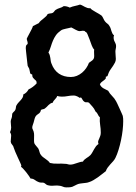

<svg xmlns="http://www.w3.org/2000/svg" viewBox="-20 -749 595 840"><path d="M519 -217.8Q519 -201.2 516.6 -179.7Q514.2 -158.2 509.5 -136Q504.9 -113.8 498.5 -93.3Q492.2 -72.8 484.9 -58.1Q481 -50.3 474.9 -43.5Q468.8 -36.6 462.6 -30Q456.5 -23.4 451.2 -16.1Q445.8 -8.8 442.9 0Q434.6 5.9 425.8 13.2Q417 20.5 407.5 27.1Q397.9 33.7 388.4 39.3Q378.9 44.9 369.1 47.9Q362.8 50.3 356.2 51Q349.6 51.8 343 52.5Q336.4 53.2 329.8 54.2Q323.2 55.2 316.9 58.1Q308.1 62 304 64.5Q299.8 66.9 295.7 68.4Q291.5 69.8 286.1 70.3Q280.8 70.8 270 70.8Q262.2 70.8 256.3 68.1Q250.5 65.4 243.2 64Q229.5 61.5 215.6 63.2Q201.7 64.9 188 61Q183.6 59.6 180.2 56.4Q176.8 53.2 171.9 50.8Q166.5 49.3 160.9 49.8Q155.3 50.3 149.9 47.9Q141.1 44.9 132.8 38.6Q124.5 32.2 113.8 32.2Q111.8 28.3 106.4 20.5Q101.1 12.7 94.5 4.4Q87.9 -3.9 81.5 -10.7Q75.2 -17.6 71.8 -19Q73.2 -21 73.2 -24.9Q73.2 -26.9 68.6 -36.9Q64 -46.9 58.1 -59.6Q52.2 -72.3 46.9 -84.7Q41.5 -97.2 40 -103Q38.6 -110.4 33.2 -116Q27.8 -121.6 26.9 -128.9Q26.9 -135.7 27.8 -141.8Q28.8 -147.9 28.8 -154.8Q28.8 -159.7 27.6 -163.3Q26.4 -167 23.9 -170.9Q28.8 -180.7 28.8 -190.9Q28.8 -197.8 27.8 -204.3Q26.9 -210.9 26.9 -216.8Q26.9 -221.2 27.8 -224.1Q28.8 -227.1 30 -230.2Q31.2 -233.4 32.2 -237.5Q33.2 -241.7 33.2 -248Q33.2 -253.9 38.6 -258.3Q43.9 -262.7 46.9 -268.1Q49.3 -273.4 49.6 -279.5Q49.8 -285.6 53.2 -290Q56.6 -295.9 61.5 -301Q66.4 -306.2 71 -311.3Q75.7 -316.4 78.9 -322.3Q82 -328.1 82 -335.9Q89.4 -338.9 95.2 -344.7Q101.1 -350.6 105 -357.9Q114.7 -362.3 123.5 -368.9Q132.3 -375.5 140.1 -383.8V-388.2Q140.1 -393.1 137.2 -396.2Q134.3 -399.4 130.6 -402.3Q127 -405.3 124 -409.4Q121.1 -413.6 121.1 -420.9V-422.9L113.8 -425.8Q111.3 -429.2 110.4 -436.8Q109.4 -444.3 107.9 -448.2Q106.4 -452.1 104.2 -455.1Q102.1 -458 101.1 -460.9Q100.6 -463.4 99.4 -474.6Q98.1 -485.8 96.7 -499Q95.2 -512.2 94 -523.7Q92.8 -535.2 92.8 -538.1Q92.8 -545.4 94 -548.6Q95.2 -551.8 96.9 -553.2Q98.6 -554.7 99.9 -555.7Q101.1 -556.6 101.1 -560.1Q101.1 -565.4 99.1 -570.1Q97.2 -574.7 97.2 -580.1Q97.2 -580.6 100.8 -587.6Q104.5 -594.7 109.4 -603.8Q114.3 -612.8 118.7 -621.6Q123 -630.4 124 -634.8L149.9 -647.9Q152.8 -653.3 158.7 -658.4Q164.6 -663.6 170.7 -668.2Q176.8 -672.9 181.6 -677.7Q186.5 -682.6 188 -687Q193.4 -689.9 199.5 -690.2Q205.6 -690.4 210.9 -692.9Q215.3 -695.8 217.8 -699.7Q220.2 -703.6 224.1 -706.1Q232.4 -711.4 241.9 -714.1Q251.5 -716.8 258.8 -722.2Q272.9 -722.2 285.2 -715.8Q296.4 -720.7 307.6 -722.9Q318.8 -725.1 330.1 -729Q336.9 -727.1 341.8 -724.1Q346.7 -721.2 351.6 -718.8Q356.4 -716.3 362.1 -714.4Q367.7 -712.4 376 -712.9Q377 -710 383.3 -705.8Q389.6 -701.7 397.7 -697Q405.8 -692.4 413.1 -688.2Q420.4 -684.1 423.8 -681.2Q428.7 -676.3 432.1 -668.2Q435.5 -660.2 439.9 -654.8Q444.3 -649.4 450.2 -645.3Q456.1 -641.1 459 -634.8Q462.4 -629.9 464.1 -624.3Q465.8 -618.7 467.5 -613.3Q469.2 -607.9 471.7 -602.8Q474.1 -597.7 479 -594.2Q478 -591.8 477.5 -589.6Q477.1 -587.4 477.1 -585Q477.1 -574.2 482.4 -565.2Q487.8 -556.2 487.8 -546.9Q487.8 -541 486.3 -534.9Q484.9 -528.8 484.9 -522.9Q484.9 -514.6 485.8 -506.6Q486.8 -498.5 486.8 -491.2Q486.8 -482.9 483.2 -475.6Q479.5 -468.3 474.6 -460.9Q469.7 -453.6 464.6 -446.5Q459.5 -439.5 456.1 -432.1Q454.6 -428.2 453.1 -424.1Q451.7 -419.9 450.2 -416L442.9 -413.1V-405.8Q437.5 -398.9 429.4 -393.8Q421.4 -388.7 417 -380.9Q418.9 -374.5 422.9 -370.4Q426.8 -366.2 431.9 -363Q437 -359.9 442.6 -357.4Q448.2 -355 453.1 -352.1Q460 -339.4 470.5 -329.1Q481 -318.8 487.8 -306.2Q488.8 -305.2 493.4 -295.2Q498 -285.2 503.4 -273.4Q508.8 -261.7 512.9 -252.2Q517.1 -242.7 517.1 -242.2Q518.6 -235.8 518.8 -230Q519 -224.1 519 -217.8ZM392.1 -503.9Q392.1 -511.7 391.6 -518.6Q391.1 -525.4 392.1 -532.2Q386.2 -537.6 381.3 -550.5Q376.5 -563.5 371.8 -576.7Q367.2 -589.8 362.5 -599.9Q357.9 -609.9 353 -609.9Q352.1 -612.8 348.9 -613.8Q345.7 -614.7 342 -614.5Q338.4 -614.3 334.5 -613.5Q330.6 -612.8 328.1 -612.8Q324.7 -612.8 319.8 -614.7Q314.9 -616.7 309.8 -619.4Q304.7 -622.1 300 -624.8Q295.4 -627.4 292 -628.9Q287.1 -627.4 280.8 -626.2Q274.4 -625 268.3 -623.5Q262.2 -622.1 256.3 -620.4Q250.5 -618.7 247.1 -616.2Q232.4 -606 224.6 -594.7Q216.8 -583.5 211.7 -571.3Q206.5 -559.1 202.6 -545.9Q198.7 -532.7 191.9 -519Q195.8 -513.7 197.5 -507.8Q199.2 -502 200.2 -495.6Q201.2 -489.3 201.9 -483.2Q202.6 -477.1 205.1 -471.2Q215.8 -441.9 237.5 -427Q259.3 -412.1 290 -412.1Q303.7 -412.1 316.2 -417.2Q328.6 -422.4 338.9 -430.9Q349.1 -439.5 356.9 -450.7Q364.7 -461.9 369.1 -474.1Q373 -477.5 377.2 -480Q381.3 -482.4 384.5 -485.4Q387.7 -488.3 389.9 -492.4Q392.1 -496.6 392.1 -503.9ZM420.9 -168.9Q420.9 -185.5 418.2 -202.1Q415.5 -218.8 417 -235.8Q411.1 -240.7 408 -248.5Q404.8 -256.3 397.9 -261.2Q392.1 -274.4 385 -282Q377.9 -289.6 369.1 -299.8Q364.3 -302.2 359.1 -301.5Q354 -300.8 350.1 -303.2Q343.8 -307.1 341.1 -312.7Q338.4 -318.4 334 -323.2Q332.5 -322.3 331.5 -321.5Q330.6 -320.8 329.1 -320.8Q328.1 -320.8 326.2 -322.5Q324.2 -324.2 320.8 -325.9Q317.4 -327.6 312.7 -329.3Q308.1 -331.1 301.8 -331.1Q288.6 -331.1 276.1 -328.6Q263.7 -326.2 251 -326.2Q240.2 -326.2 230 -329.1Q229 -324.7 226.3 -321.3Q223.6 -317.9 220.5 -314.5Q217.3 -311 214.6 -307.6Q211.9 -304.2 210.9 -299.8Q205.1 -298.8 200.4 -295.9Q195.8 -293 191.9 -289.1Q188 -285.2 184.1 -281Q180.2 -276.9 175.8 -273.9Q171.9 -271.5 167.5 -271Q163.1 -270.5 159.2 -268.1Q157.7 -261.7 156 -258.8Q154.3 -255.9 152.1 -253.9Q149.9 -252 147 -250.2Q144 -248.5 140.1 -245.1Q133.3 -238.3 131.6 -230.2Q129.9 -222.2 127 -212.9Q125.5 -207.5 123.3 -201.9Q121.1 -196.3 121.1 -189.9Q121.1 -187 123.5 -182.4Q126 -177.7 127 -173.8Q129.4 -165.5 129.2 -157Q128.9 -148.4 128.9 -140.1Q128.9 -135.3 128.9 -131.1Q128.9 -127 129.9 -123Q132.3 -117.2 137.7 -111.3Q143.1 -105.5 147 -100.1Q150.9 -93.3 152.6 -85.2Q154.3 -77.1 159.2 -70.8Q163.1 -65.4 168.5 -61.5Q173.8 -57.6 179.2 -53.7Q184.6 -49.8 189.7 -45.7Q194.8 -41.5 198.2 -36.1Q214.8 -32.2 231.9 -33Q249 -33.7 266.1 -32.2Q271.5 -32.2 276.6 -30.5Q281.7 -28.8 287.1 -28.8Q294.4 -28.8 301.3 -30.8Q308.1 -32.7 315.2 -35.2Q322.3 -37.6 329.1 -39.6Q335.9 -41.5 342.8 -42Q345.7 -47.4 349.9 -51Q354 -54.7 358.6 -57.6Q363.3 -60.5 367.7 -63.7Q372.1 -66.9 376 -70.8Q380.9 -76.7 384.5 -83.3Q388.2 -89.8 391.8 -96.4Q395.5 -103 399.9 -108.9Q404.3 -114.7 411.1 -119.1Q410.2 -121.6 409.7 -123Q409.2 -124.5 409.2 -127Q409.2 -131.3 410.9 -135.5Q412.6 -139.6 414.8 -144.5Q417 -149.4 418.9 -155.3Q420.9 -161.1 420.9 -168.9Z"/></svg>

Font: Margarine
Style: Regular
Weight: 400
Designer: Astigmatic (AOETI)
Foundry: Astigmatic (AOETI)
Version: Version 1.000